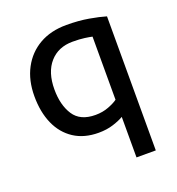

<svg xmlns="http://www.w3.org/2000/svg" viewBox="-130 -636 852 926"><g transform="rotate(-20 295.5 -173.0)"><path d="M413 185V-23Q393 -11 359 0Q325 11 283 11Q209 11 157 -23Q105 -57 78 -118Q51 -179 51 -260Q51 -342 83.5 -403Q116 -464 174.5 -497.5Q233 -531 313 -531Q376 -531 427.5 -522Q479 -513 512 -503V185ZM298 -75Q335 -75 366 -87Q397 -99 413 -111V-435Q400 -438 375 -441.5Q350 -445 314 -445Q240 -445 196.5 -395.5Q153 -346 153 -258Q153 -178 186.5 -126.5Q220 -75 298 -75Z"/></g></svg>

Font: Ubuntu Sans Medium
Style: Regular
Weight: 500
Designer: Dalton Maag Ltd
Foundry: Dalton Maag Ltd
Version: Version 1.006; ttfautohint (v1.8.4.7-5d5b)